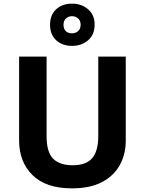

<svg xmlns="http://www.w3.org/2000/svg" viewBox="-20 -1025 796 1055"><path d="M671 -252Q671 -178 638.5 -118.5Q606 -59 540.5 -24.5Q475 10 375 10Q233 10 159 -62.5Q85 -135 85 -254V-714H236V-277Q236 -189 272 -153Q308 -117 379 -117Q453 -117 486.5 -156Q520 -195 520 -278V-714H671ZM376 -773Q322 -773 288.5 -804Q255 -835 255 -889Q255 -943 288.5 -974Q322 -1005 376 -1005Q428 -1005 464 -974Q500 -943 500 -890Q500 -835 464.5 -804Q429 -773 376 -773ZM376 -842Q396 -842 409.5 -854.5Q423 -867 423 -889Q423 -911 409.5 -923.5Q396 -936 376 -936Q356 -936 342.5 -923.5Q329 -911 329 -889Q329 -867 341 -854.5Q353 -842 376 -842Z"/></svg>

Font: Noto Sans Duployan
Style: Bold
Weight: 700
Designer: David Corbett
Foundry: David Corbett
Version: Version 3.001